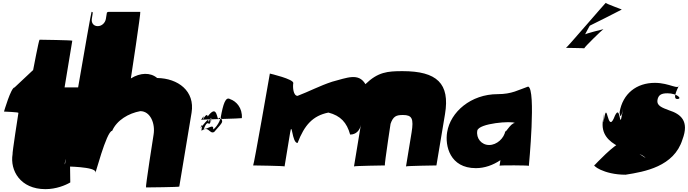

<svg xmlns="http://www.w3.org/2000/svg" viewBox="-20 -1158 4815 1344"><path d="M439 -5C399 -1 590 -363 591 -368C592 -373 618 -546 614 -546H432C438 -580 486 -873 486 -873C487 -877 262 -880 257 -880C252 -880 213 -672 212 -668L82 -546C57 -546 8 -377 8 -377C8 -377 110 -373 109 -368C108 -363 64 -79 68 -79C49 35 122 166 298 166C373 166 438 139 472 119C473 119 469 -21 470 -21C459 -16 485 -9 439 -5Z M962 -1075H740C735 -1075 729 -1072 728 -1068L721 -1025C716 -998 693 -975 664 -975C634 -975 618 -999 623 -1027C628 -1055 629 -1068 629 -1068C630 -1072 626 -1075 621 -1075C616 -1075 433 3 432 7C432 7 655 8 648 48C641 88 725 -242 765 -242C798 -317 880 -365 962 -380C1033 -380 1068 -293 1055 -215C1054 -211 997 154 1002 154C1007 154 1234 152 1235 148C1235 148 1314 -328 1321 -369C1346 -521 1226 -610 1080 -612C1033 -652 962 -650 896 -609C897 -613 967 -1075 962 -1075Z M1673 -331C1670 -328 1384 -322 1388 -319C1422 -374 1396 -316 1399 -318C1430 -377 1434 -343 1434 -343C1493 -421 1496 -350 1506 -326C1547 -361 1502 -268 1472 -252C1479 -298 1426 -248 1407 -257C1432 -319 1439 -286 1447 -292C1481 -353 1451 -300 1449 -304C1477 -367 1440 -306 1437 -304C1448 -349 1400 -277 1382 -262C1407 -316 1387 -248 1391 -243C1442 -280 1446 -217 1479 -234C1550 -314 1539 -301 1525 -336C1542 -430 1559 -484 1591 -464C1633 -450 1678 -403 1673 -331Z M1972 7 2011 -230C2025 -316 2023 -157 2063 -157C2111 -283 2170 -348 2279 -370C2364 -348 2408 -300 2431 -216C2471 -216 2499 -244 2506 -284L2458 7C2459 3 2674 0 2674 0C2669 0 2723 -352 2723 -352C2723 -352 2718 -317 2713 -289C2732 -345 2754 -353 2801 -353C2864 -353 2877 -328 2861 -230L2822 7C2823 3 3035 0 3035 0L3095 -359C3131 -574 3038 -660 2798 -660C2692 -660 2626 -654 2538 -569C2490 -650 2411 -614 2305 -586C2219 -558 2140 -516 2063 -487C2033 -487 2028 -548 2033 -576C2038 -604 1869 -643 1869 -643C1869 -643 1757 0 1752 0C1752 0 1973 3 1972 7Z M3682 3C3682 3 3734 -536 3677 -552C3609 -529 3564 -499 3464 -499C3276 -499 3133 -374 3110 -233C3094 -138 3129 19 3311 19C3372 19 3431 -2 3483 -37L3477 2C3478 -2 3683 -1 3682 3ZM3321 -243C3330 -296 3566 -313 3584 -297C3553 -297 3513 -215 3518 -243C3509 -190 3458 -143 3404 -143C3350 -143 3312 -190 3321 -243Z M4221 -1138C4222 -1144 3948 -823 3942 -823C3942 -823 4072 -821 4070 -820C4071 -829 4197 -951 4204 -954C4195 -953 4077 -921 4076 -918C4076 -918 4110 -984 4110 -979C4180 -1014 4254 -1050 4332 -1091C4338 -1091 4220 -1132 4221 -1138Z M4564 -578C4436 -578 4339 -503 4317 -372C4326 -276 4356 -487 4334 -355C4314 -237 4326 -459 4276 -328C4232 -232 4231 -459 4209 -328C4189 -232 4224 -455 4201 -319C4184 -218 4244 -168 4307 -134C4373 -96 4471 -93 4503 -47C4536 -5 4532 -8 4507 -47C4443 -87 4344 -156 4326 -156C4286 -156 4144 -4 4144 -4C4119 -4 4204 65 4359 65C4493 44 4698 8 4757 -181C4807 -312 4744 -360 4663 -386C4615 -404 4576 -418 4582 -457C4588 -492 4607 -505 4652 -505C4720 -505 4760 -465 4720 -465C4680 -465 4736 -564 4736 -564C4729 -524 4669 -578 4564 -578Z"/></svg>

Font: PlasticEraser
Style: It
Weight: 400
Foundry: Cannot Into Space Fonts
Version: Version 0.43